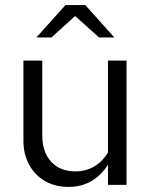

<svg xmlns="http://www.w3.org/2000/svg" viewBox="-20 -726 592 754"><path d="M249.3 8Q196.6 8 156.8 -15Q117 -38 94.5 -79Q72 -120 72 -173V-488H146V-194Q146 -129.1 180.8 -91Q215.6 -53 276 -53Q317 -53 349.5 -72Q382 -91 404 -127V-488H477V0H404V-79Q376 -36 337.5 -14Q299 8 249.3 8ZM369 -579 275 -663 182 -579H123L237 -706H315L429 -579Z"/></svg>

Font: Red Hat Text VF
Style: Regular
Weight: 300
Designer: Pentagram, MCKL
Foundry: Pentagram, MCKL
Version: Version 1.023